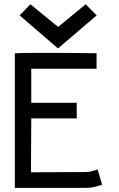

<svg xmlns="http://www.w3.org/2000/svg" viewBox="-20 -882 558 903"><path d="M252.9 -654.3 72.3 -809.6 123 -861.8 253.4 -755.4 382.8 -861.8 434.6 -809.6ZM49.8 -631.3Q77.1 -633.3 149.4 -633.3Q149.4 -633.3 197.3 -633.3H251Q292 -633.3 352.3 -632.6Q412.6 -631.8 426.3 -631.8H434.1V-558.6H127V-398.4H340.8V-325.2H127V-310.5Q127 -253.4 126.2 -168.2Q125.5 -83 125.5 -71.8L381.8 -72.8Q394 -72.8 408.2 -75.9Q422.4 -79.1 430.7 -82L439 -85.4L460.4 -13.2Q456.1 -11.7 444.3 -8.3Q432.6 -4.9 426.3 -3.2Q419.9 -1.5 408 0Q396 1.5 382.8 1.5H49.8Z"/></svg>

Font: FantasqueSansM Nerd Font
Style: Regular
Weight: 400
Monospace: yes
Designer: Jany Belluz
Version: Version 1.8.0 ; ttfautohint (v1.8.2);Nerd Fonts 3.4.0